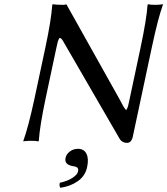

<svg xmlns="http://www.w3.org/2000/svg" viewBox="-20 -668 793 911"><path d="M350.1 38.1Q378.4 38.1 390.1 61.5Q401.9 85 393.6 124Q384.8 166.5 349.6 191.4Q314.9 215.8 266.6 223.1Q260.3 215.3 263.7 199.2Q300.3 191.4 323.7 176Q347.2 160.6 350.1 146Q353 132.3 346.4 127Q339.8 121.6 324.7 120.1Q284.2 112.8 291 81.1Q294.9 63 311.8 50.5Q328.6 38.1 350.1 38.1ZM195.8 -444.8Q223.1 -573.2 228 -645L230.5 -647.9Q247.1 -645 281.2 -645L295.4 -647L543.9 -203.1L550.8 -190.4L557.6 -177.7Q564.5 -164.6 567.6 -159.4Q570.8 -154.3 574.7 -149.7Q578.6 -145 580.6 -147.9Q582.5 -150.9 585.2 -157.7Q587.9 -164.6 590.8 -178.2L647.5 -444.8Q675.3 -576.2 680.2 -645L682.6 -647.9Q692.9 -645 717.3 -645Q727.1 -645 736.1 -645.8Q745.1 -646.5 749 -647.5L752.9 -647.9V-645Q730.5 -584 700.7 -444.8L610.4 -21Q604 9.8 583 9.8Q557.1 9.8 544.9 -14.2L289.6 -455.1Q282.2 -468.3 278.1 -475.1Q273.9 -481.9 269.5 -485.4Q265.1 -488.8 263.2 -488Q261.2 -487.3 258.1 -480.5Q254.9 -473.6 252.9 -464.8L247.1 -439L196.3 -200.2Q168.9 -70.8 164.1 0L161.6 2.9Q151.4 0 127 0Q117.2 0 108.2 0.7Q99.1 1.5 95.2 2L91.3 2.9L90.8 0Q114.3 -64.5 143.6 -200.2Z"/></svg>

Font: Linux Biolinum G
Style: Italic
Weight: 400
Italic angle: -12°
Designer: Philipp H. Poll
Foundry: Philipp H. Poll
Version: Version 0.5.1